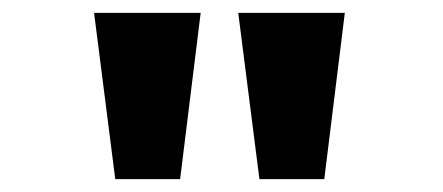

<svg xmlns="http://www.w3.org/2000/svg" viewBox="-20 -720 690 299"><path d="M159.5 -441 126.5 -700H292.5L260.5 -441ZM384 -441 351 -700H517L485 -441Z"/></svg>

Font: Trispace
Style: Bold
Weight: 700
Designer: Tyler Finck
Foundry: Etcetera Type Company
Version: Version 1.210; ttfautohint (v1.8.3)